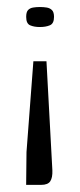

<svg xmlns="http://www.w3.org/2000/svg" viewBox="-20 -404 227 547"><path d="M112.4 -229.4 129.2 81.2Q130 102.1 123.2 112.4Q116.5 122.7 97.1 122.7H54.5L55.5 29.2L75.1 -229.4ZM133.9 -355.9Q133.9 -336.9 122.2 -332Q110.5 -327 93.5 -327Q77.2 -327 65.9 -331.9Q54.6 -336.7 54.6 -355.9Q54.6 -369.6 59.9 -375.3Q65.3 -381 74.3 -382.5Q83.3 -384 93.7 -384Q104.2 -384 113.2 -382.5Q122.2 -381 128 -375.3Q133.9 -369.6 133.9 -355.9Z"/></svg>

Font: Genos Thin
Style: Regular
Weight: 100
Designer: Robert E. Leuschke
Foundry: Robert E. Leuschke
Version: Version 1.010